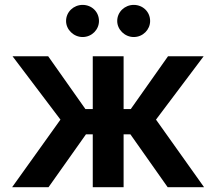

<svg xmlns="http://www.w3.org/2000/svg" viewBox="-20 -780 901 800"><path d="M30.5 0H182.2L338.1 -220.2H366.5V0H495V-220.2H523.4L678.6 0H830.3L630 -281.6L828.5 -545.5H680L524.9 -325.6H495V-545.5H366.5V-325.6H335.9L180.8 -545.5H32.3L231.9 -281.6ZM255.3 -692.5C255.3 -656.6 286.9 -625.7 324.2 -625.7C362.6 -625.7 392.4 -656.6 392.4 -692.5C392.4 -730.5 362.6 -759.6 324.2 -759.6C286.9 -759.6 255.3 -730.5 255.3 -692.5ZM468.4 -692.5C468.4 -656.6 500 -625.7 537.3 -625.7C575.6 -625.7 605.5 -656.6 605.5 -692.5C605.5 -730.5 575.6 -759.6 537.3 -759.6C500 -759.6 468.4 -730.5 468.4 -692.5Z"/></svg>

Font: Margiela Sans Semi Bold
Style: Regular
Weight: 600
Designer: Stefan Endress, Andreas Faust
Version: Version 1.100;FEAKit 1.0